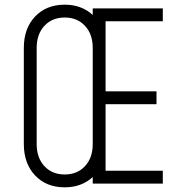

<svg xmlns="http://www.w3.org/2000/svg" viewBox="-20 -786 758 822"><path d="M257 16Q178.5 16 130.2 -35Q82 -86 82 -169V-581Q82 -664.5 130.2 -715.2Q178.5 -766 257 -766Q294 -766 324.2 -754.5Q354.5 -743 377 -722V-750H677V-695H432V-395H650V-340H432V-55H677V0H377V-28Q354.5 -7 324.2 4.5Q294 16 257 16ZM257 -39Q311 -39 344 -74.8Q377 -110.5 377 -169V-581Q377 -639.5 344 -675.2Q311 -711 257 -711Q203 -711 170 -675.2Q137 -639.5 137 -581V-169Q137 -110.5 170 -74.8Q203 -39 257 -39Z"/></svg>

Font: Mohave Light
Style: Regular
Weight: 300
Designer: Gumpita Rahayu
Foundry: Tokotype
Version: Version 2.003